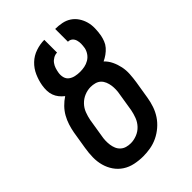

<svg xmlns="http://www.w3.org/2000/svg" viewBox="-218 -831 936 936"><g transform="rotate(-45 250.0 -363.5)"><path d="M205 8Q176 8 147.5 2Q119 -4 96 -19Q73 -34 57.5 -56.5Q42 -79 34.5 -106Q27 -133 27.5 -162.5Q28 -192 33 -222L48 -314Q52 -336 59 -358Q66 -380 77.5 -400.5Q89 -421 106 -438.5Q123 -456 143 -469Q130 -479 120 -491.5Q110 -504 104.5 -519Q99 -534 98.5 -551Q98 -568 101 -586Q106 -615 118.5 -643.5Q131 -672 153.5 -693.5Q176 -715 206 -725Q236 -735 265 -735V-647Q252 -647 239.5 -640Q227 -633 219 -622Q211 -611 207 -598.5Q203 -586 201 -574Q198 -557 202 -541.5Q206 -526 218 -517Q230 -508 246 -504.5Q262 -501 278 -501Q278 -501 278.5 -501Q279 -501 279 -501Q294 -501 309.5 -504Q325 -507 339.5 -515.5Q354 -524 363.5 -538Q373 -552 376 -567Q378 -580 378.5 -593Q379 -606 375.5 -618.5Q372 -631 363 -639Q354 -647 340 -647V-735Q363 -735 385.5 -730.5Q408 -726 426 -714Q444 -702 456 -684Q468 -666 474 -645Q480 -624 479.5 -600.5Q479 -577 475 -554Q472 -539 466 -523.5Q460 -508 449 -495.5Q438 -483 424 -473Q410 -463 395 -456Q412 -440 422.5 -418Q433 -396 438 -372Q443 -348 441.5 -322.5Q440 -297 436 -271L421 -179Q417 -154 408.5 -129Q400 -104 385.5 -82Q371 -60 350 -42Q329 -24 305 -12.5Q281 -1 255.5 3.5Q230 8 205 8ZM207 -80Q228 -80 249.5 -88.5Q271 -97 286.5 -113.5Q302 -130 310 -151Q318 -172 322 -193L337 -286Q340 -301 340.5 -316Q341 -331 339 -345Q337 -359 331.5 -372.5Q326 -386 316 -395.5Q306 -405 291.5 -409Q277 -413 262 -413Q241 -413 220 -404.5Q199 -396 183 -379.5Q167 -363 159 -342Q151 -321 147 -300L132 -207Q129 -192 128.5 -177Q128 -162 130 -147.5Q132 -133 137.5 -120Q143 -107 153.5 -97.5Q164 -88 178 -84Q192 -80 207 -80Z"/></g></svg>

Font: Iosevka SS04 Semibold Oblique
Style: Regular
Weight: 600
Italic angle: -9°
Monospace: yes
Designer: Belleve Invis
Foundry: Belleve Invis
Version: Version 19.0.0; ttfautohint (v1.8.4)